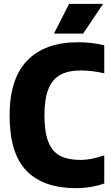

<svg xmlns="http://www.w3.org/2000/svg" viewBox="-20 -970 579 1000"><path d="M30 -368Q30 -560.5 122.2 -655.2Q214.5 -750 386 -750Q459 -750 523 -734V-588Q460.5 -603 401 -603Q336.5 -603 295 -580.8Q253.5 -558.5 232.5 -507.2Q211.5 -456 211.5 -370Q211.5 -281.5 232 -230.5Q252.5 -179.5 293.5 -158.2Q334.5 -137 400.5 -137Q451.5 -137 523 -160.5V-14.5Q494.5 -3.5 454.5 3.2Q414.5 10 375.5 10Q206.5 10 118.2 -80.2Q30 -170.5 30 -368ZM261 -795 340 -950H517L413 -795Z"/></svg>

Font: Encode Sans Condensed ExtraBold
Style: Regular
Weight: 800
Width: 3
Designer: Multiple Designers
Foundry: Impallari Type
Version: Version 2.000